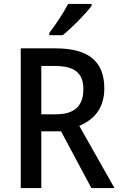

<svg xmlns="http://www.w3.org/2000/svg" viewBox="-20 -961 616 981"><path d="M448 -931V-941H328C305 -896 265 -836 232 -793V-781H300C346 -817 420 -893 448 -931ZM263 -714H86V0H191V-290H292L447 0H565L385 -318C458 -348 513 -406 513 -509C513 -646 434 -714 263 -714ZM259 -624C359 -624 406 -590 406 -505C406 -420 361 -377 265 -377H191V-624Z"/></svg>

Font: Noto Sans Arabic UI SmCn Md
Style: Regular
Weight: 500
Width: 4
Designer: Monotype Design Team, Nadine Chahine and Nizar Qandah
Foundry: Monotype Imaging Inc.
Version: Version 2.010